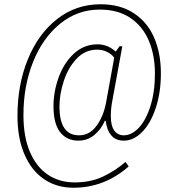

<svg xmlns="http://www.w3.org/2000/svg" viewBox="-20 -745 811 901"><path d="M62 -201Q62 -348 111 -467.5Q160 -587 248.5 -656Q337 -725 452 -725Q544 -725 608 -683Q672 -641 703.5 -568Q735 -495 735 -401Q735 -311 711 -238.5Q687 -166 647 -125.5Q607 -85 561 -85Q523 -85 502 -110Q481 -135 476 -178H472Q454 -137 422 -111Q390 -85 348 -85Q293 -85 262 -125Q231 -165 231 -246Q231 -315 255.5 -382.5Q280 -450 327 -493.5Q374 -537 438 -537Q485 -537 523 -503L541 -528H554L508 -277Q500 -238 500 -201Q500 -155 516 -132.5Q532 -110 561 -110Q598 -110 631.5 -145.5Q665 -181 686 -247.5Q707 -314 707 -400Q707 -485 679 -552.5Q651 -620 593 -660Q535 -700 448 -700Q344 -700 262.5 -634Q181 -568 135.5 -455Q90 -342 90 -205Q90 -103 120.5 -32Q151 39 205 75Q259 111 330 111Q405 111 462.5 84Q520 57 569 15L584 36Q470 136 325 136Q246 136 187 96Q128 56 95 -20Q62 -96 62 -201ZM477 -260 516 -474Q505 -490 483.5 -501Q462 -512 436 -512Q380 -512 340 -470Q300 -428 279.5 -365.5Q259 -303 259 -245Q259 -110 351 -110Q400 -110 432.5 -154Q465 -198 477 -260Z"/></svg>

Font: Noto Serif NarrowThin
Style: Italic
Weight: 250
Width: 4
Italic angle: -12°
Designer: Monotype Design Team
Foundry: Monotype Imaging Inc.
Version: Version 1.001